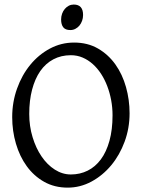

<svg xmlns="http://www.w3.org/2000/svg" viewBox="-20 -819 640 853"><path d="M480 -307.1Q480 -340.8 473.9 -373.8Q467.8 -406.7 456.5 -436.3Q445.3 -465.8 429 -491Q412.6 -516.1 392.1 -534.4Q371.6 -552.7 347.2 -563.2Q322.8 -573.7 294.9 -573.7Q251.5 -573.7 217 -555.4Q182.6 -537.1 158.9 -503.2Q135.3 -469.2 122.6 -420.9Q109.9 -372.6 109.9 -313Q109.9 -258.3 124.8 -209.5Q139.6 -160.6 164.8 -123.8Q189.9 -86.9 223.6 -65.4Q257.3 -43.9 294.9 -43.9Q335.4 -43.9 369.4 -60.8Q403.3 -77.6 428 -110.8Q452.6 -144 466.3 -193.4Q480 -242.7 480 -307.1ZM555.7 -315.9Q555.7 -249.5 533.7 -189.7Q511.7 -129.9 473.9 -84.5Q436 -39.1 386.2 -12.2Q336.4 14.6 280.8 14.6Q222.2 14.6 176.3 -11.2Q130.4 -37.1 98.9 -80.6Q67.4 -124 50.8 -180.7Q34.2 -237.3 34.2 -298.8Q34.2 -365.2 55.7 -425.3Q77.1 -485.4 114.3 -530.8Q151.4 -576.2 201.4 -603Q251.5 -629.9 309.1 -629.9Q369.6 -629.9 415.5 -603.3Q461.4 -576.7 492.7 -532.7Q523.9 -488.8 539.8 -432.1Q555.7 -375.5 555.7 -315.9ZM349.1 -752.4Q349.1 -738.8 344.7 -726.6Q340.3 -714.4 332.8 -705.3Q325.2 -696.3 314.9 -690.9Q304.7 -685.5 292.5 -685.5Q270.5 -685.5 261 -697.8Q251.5 -710 251.5 -732.4Q251.5 -746.1 255.9 -758.3Q260.3 -770.5 268.1 -779.5Q275.9 -788.6 285.9 -793.7Q295.9 -798.8 307.6 -798.8Q349.1 -798.8 349.1 -752.4Z"/></svg>

Font: Gentium Kaktovik
Style: Regular
Weight: 400
Designer: J. Victor Gaultney and Annie Olsen
Foundry: SIL International
Version: Version 1.102; 2013; Maintenance release